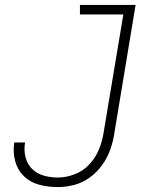

<svg xmlns="http://www.w3.org/2000/svg" viewBox="-20 -755 616 783"><path d="M216 8Q249 8 283 -1Q317 -10 346.5 -31.5Q376 -53 397 -82.5Q418 -112 429.5 -144.5Q441 -177 446 -210L533 -735H306V-696H483L403 -217Q398 -182 384.5 -148Q371 -114 345.5 -86Q320 -58 285 -44.5Q250 -31 216 -31Q186 -31 158 -39Q130 -47 110.5 -66.5Q91 -86 84 -114.5Q77 -143 82 -173V-174H39L38 -172Q32 -134 42 -97.5Q52 -61 78 -36Q104 -11 140.5 -1.5Q177 8 216 8Z"/></svg>

Font: Iosevka Sparkle XLtObl
Style: Regular
Weight: 200
Italic angle: -9°
Designer: Belleve Invis
Foundry: Belleve Invis
Version: Version 4.5.0; ttfautohint (v1.8.3)